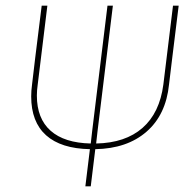

<svg xmlns="http://www.w3.org/2000/svg" viewBox="-20 -657 677 677"><path d="M610 -637 586 -442 576 -359Q565 -252 496.5 -192.5Q428 -133 316 -131L300 0H281L297 -131Q195 -133 142.5 -180Q90 -227 90 -317Q90 -337 93 -359L104 -452L127 -637H147L113 -359Q110 -338 110 -320Q110 -239 158.5 -196Q207 -153 300 -151L305 -195L359 -637H378L324 -195L319 -151Q422 -153 482.5 -206Q543 -259 556 -359L590 -637Z"/></svg>

Font: Luna Sans Thin
Style: Italic
Weight: 250
Italic angle: -7°
Designer: Juan Pablo del Peral
Foundry: Huerta Tipografica
Version: Version 2.001; ttfautohint (v1.5)